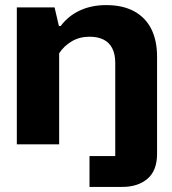

<svg xmlns="http://www.w3.org/2000/svg" viewBox="-20 -566 676 753"><path d="M331 167V46H432V-320Q432 -353 420.5 -376Q409 -399 386.5 -410.5Q364 -422 331 -422Q292 -422 261.5 -404Q231 -386 212 -357V0H46V-537H194L211 -464H218Q248 -504 293.5 -525Q339 -546 396 -546Q462 -546 506.5 -521.5Q551 -497 573.5 -452Q596 -407 596 -343V37Q596 103 558.5 135Q521 167 460 167Z"/></svg>

Font: Hubot Sans
Style: Bold
Weight: 700
Designer: Deni Anggara
Foundry: GitHub, Inc., Subsidiary of Microsoft Corporation
Version: Version 2.000